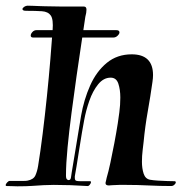

<svg xmlns="http://www.w3.org/2000/svg" viewBox="-36 -654 638 675"><path d="M25 1Q17 1 8 0.5Q-1 0 -12 0H-13Q-16 0 -16 -3Q-16 -7 -11 -12.5Q-6 -18 -2 -18H34Q42 -18 49 -18Q56 -18 61 -19Q82 -23 88.5 -37.5Q95 -52 98 -71Q106 -120 114 -184Q122 -248 129 -316Q136 -384 141 -445Q146 -506 149 -548Q152 -586 142.5 -599.5Q133 -613 111.5 -614.5Q90 -616 56 -616Q43 -616 43 -622Q43 -626 49 -630Q55 -634 61 -634Q67 -634 80 -633.5Q93 -633 106 -632.5Q119 -632 122 -632Q157 -631 181.5 -631Q206 -631 226 -631H259Q268 -631 268 -620Q268 -615 267 -608.5Q266 -602 264 -595Q260 -568 257 -548Q254 -528 250 -501Q242 -449 233 -385.5Q224 -322 215.5 -257.5Q207 -193 201.5 -135.5Q196 -78 196 -39V-36Q196 -26 200 -23Q204 -20 206 -21Q212 -21 213.5 -30Q215 -39 216 -47Q221 -80 230.5 -134.5Q240 -189 249 -247Q259 -304 281 -353.5Q303 -403 339.5 -433Q376 -463 427 -463Q502 -463 502 -390Q502 -385 501.5 -379Q501 -373 500 -366Q493 -316 483.5 -262.5Q474 -209 469 -156Q468 -146 465.5 -126Q463 -106 463 -85Q463 -62 469 -43.5Q475 -25 492 -22Q503 -20 520 -19Q537 -18 552.5 -17.5Q568 -17 576 -17H577Q582 -17 582 -13Q582 -9 577 -4.5Q572 0 566 0Q526 0 486.5 -2Q447 -4 407 -4Q395 -4 383.5 -4Q372 -4 360 -3Q356 -3 352.5 -2.5Q349 -2 347 -2Q335 -2 335 -10Q335 -13 336.5 -17.5Q338 -22 339 -29Q345 -49 352 -81.5Q359 -114 366 -151Q373 -188 378 -220Q380 -233 383.5 -259Q387 -285 387 -311Q387 -339 380 -360Q373 -381 353 -381Q328 -381 309 -357.5Q290 -334 278 -299.5Q266 -265 260 -232Q257 -217 252 -187.5Q247 -158 242 -125.5Q237 -93 233 -69Q229 -45 228 -40Q227 -37 227 -34Q227 -31 227 -29Q227 -20 232 -18.5Q237 -17 246 -17H280Q284 -17 284 -14Q284 -10 279.5 -4.5Q275 1 271 0Q241 -2 211.5 -3Q182 -4 153 -4Q144 -4 135 -3.5Q126 -3 117 -3Q98 -2 78 -0.5Q58 1 25 1ZM81 -522Q72 -522 72 -529Q72 -535 78 -541.5Q84 -548 92 -548H373Q384 -548 384 -540Q384 -535 377.5 -528.5Q371 -522 362 -522Z"/></svg>

Font: Tapestry
Style: Regular
Weight: 400
Designer: Robert E. Leuschke
Foundry: Robert E. Leuschke
Version: Version 1.010; ttfautohint (v1.8.4.7-5d5b)